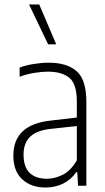

<svg xmlns="http://www.w3.org/2000/svg" viewBox="-20 -828 470 856"><path d="M182.5 8Q119 8 79.2 -28.5Q39.5 -65 39.5 -134Q39.5 -273 206.5 -290.5L322.5 -304V-375.5Q322.5 -454 289.2 -481.2Q256 -508.5 193.5 -508.5Q167 -508.5 134 -503.2Q101 -498 67.5 -486V-527Q95 -537 130.5 -542.8Q166 -548.5 197 -548.5Q278.5 -548.5 321.8 -510.5Q365 -472.5 365 -374V0H328L324.5 -60.5H320Q296 -26 260.5 -9Q225 8 182.5 8ZM85 -139Q85 -83.5 112.2 -57.2Q139.5 -31 189.5 -31Q222.5 -31 258.5 -48.2Q294.5 -65.5 322.5 -113V-266L207 -253.5Q144 -247 114.5 -218.5Q85 -190 85 -139ZM194.5 -630.5 109.5 -808H155L230.5 -630.5Z"/></svg>

Font: Encode Sans Condensed ExtraLight
Style: Regular
Weight: 200
Width: 3
Designer: Multiple Designers
Foundry: Impallari Type
Version: Version 3.000; ttfautohint (v1.8.3) -l 8 -r 50 -G 200 -x 14 